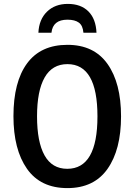

<svg xmlns="http://www.w3.org/2000/svg" viewBox="-20 -955 691 985"><path d="M326 10Q188 10 118.5 -89Q49 -188 49 -359Q49 -535 119 -630Q189 -725 326 -725Q462 -725 531.5 -627Q601 -529 601 -358Q601 -187 531.5 -88.5Q462 10 326 10ZM325 -89Q480 -89 480 -358Q480 -626 326 -626Q248 -626 209 -557.5Q170 -489 170 -358Q170 -227 208.5 -158Q247 -89 325 -89ZM475 -787H408Q405 -824 384.5 -839Q364 -854 326 -854Q251 -854 244 -787H177Q180 -855 221 -895Q262 -935 328 -935Q395 -935 433.5 -896.5Q472 -858 475 -787Z"/></svg>

Font: Noto Sans Display Medium Narrow
Style: Regular
Weight: 500
Width: 4
Designer: Monotype Design team
Foundry: Monotype Imaging Inc.
Version: Version 1.000